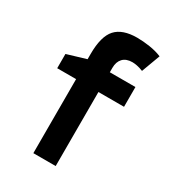

<svg xmlns="http://www.w3.org/2000/svg" viewBox="-185 -867 871 968"><g transform="rotate(30 250.0 -383.0)"><path d="M163 0V-431H53V-514L163 -547V-577Q163 -680 202 -723Q241 -766 326 -766Q361 -766 400 -760Q439 -754 470 -741L430 -633Q410 -641 394 -644Q378 -647 367 -647Q331 -647 312 -627Q293 -607 293 -572V-546H442V-431H293V0Z"/></g></svg>

Font: Noto Sans Mono ExtraCondensed
Style: Bold
Weight: 700
Width: 2
Designer: Monotype Design Team
Foundry: Monotype Imaging Inc.
Version: Version 2.014